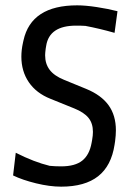

<svg xmlns="http://www.w3.org/2000/svg" viewBox="-20 -687 496 719"><path d="M414 -199Q414 -181 411 -158L409 -145Q397 -66 347.5 -27Q298 12 209 12Q166 12 115 -0.5Q64 -13 29 -30L39 -115Q108 -80 166 -66Q186 -64 209 -64Q261 -64 288 -85.5Q315 -107 323 -152L325 -163Q328 -180 328 -193Q328 -225 311.5 -245.5Q295 -266 258 -281L169 -317Q116 -338 88 -379Q60 -420 60 -475Q60 -500 66 -527L68 -536Q97 -667 269 -667Q300 -667 342.5 -660.5Q385 -654 420 -645L409 -564Q353 -580 300 -590Q285 -591 265 -591Q165 -591 153 -516L151 -504Q149 -488 149 -480Q149 -448 166 -425.5Q183 -403 220 -388L303 -354Q359 -331 386.5 -293Q414 -255 414 -199Z"/></svg>

Font: Ropa Sans
Style: Italic
Weight: 400
Version: Version 1.100